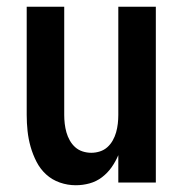

<svg xmlns="http://www.w3.org/2000/svg" viewBox="-20 -540 540 568"><path d="M204 8Q180 8 157 0Q134 -8 116.5 -24Q99 -40 88 -61.5Q77 -83 70.5 -106Q64 -129 61.5 -152.5Q59 -176 59 -200V-520H170V-200Q170 -187 171.5 -174Q173 -161 176.5 -148.5Q180 -136 186.5 -124.5Q193 -113 202.5 -104.5Q212 -96 224.5 -92Q237 -88 250 -88Q263 -88 275.5 -92Q288 -96 297.5 -104.5Q307 -113 313.5 -124.5Q320 -136 323.5 -148.5Q327 -161 328.5 -174Q330 -187 330 -200V-520H441V0H330V-81Q322 -62 310 -45Q298 -28 281.5 -15.5Q265 -3 245 2.5Q225 8 204 8Z"/></svg>

Font: Iosevka Term
Style: Bold
Weight: 700
Monospace: yes
Designer: Belleve Invis
Foundry: Belleve Invis
Version: Version 30.0.1